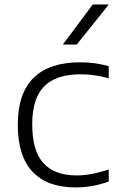

<svg xmlns="http://www.w3.org/2000/svg" viewBox="-20 -828 532 858"><path d="M59.5 -270.5Q59.5 -411 130.2 -480.2Q201 -549.5 337.5 -549.5Q407.5 -549.5 466 -532V-478Q402.5 -496 340.5 -496Q231 -496 177.5 -442.2Q124 -388.5 124 -272Q124 -154 174 -99Q224 -44 323 -44Q384.5 -44 466 -70.5V-17Q395 9.5 317 9.5Q192 9.5 125.8 -60.2Q59.5 -130 59.5 -270.5ZM261 -629 394.5 -808H466.5L323 -629Z"/></svg>

Font: Encode Sans Expanded Light
Style: Regular
Weight: 300
Width: 7
Designer: Multiple Designers
Foundry: Impallari Type
Version: Version 2.000